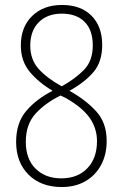

<svg xmlns="http://www.w3.org/2000/svg" viewBox="-20 -795 495 774"><path d="M229 -41Q145 -41 95 -91Q45 -141 45 -223Q45 -300 86 -348Q127 -396 192 -429Q135 -463 99.5 -506Q64 -549 64 -612Q64 -686 109.5 -730.5Q155 -775 230 -775Q306 -775 349 -731.5Q392 -688 392 -614Q392 -545 356 -503.5Q320 -462 260 -429Q326 -392 368 -346Q410 -300 410 -227Q410 -171 387 -129Q364 -87 323.5 -64Q283 -41 229 -41ZM229 -447Q286 -479 320 -515Q354 -551 354 -612Q354 -674 321 -707Q288 -740 229 -740Q171 -740 136.5 -705.5Q102 -671 102 -611Q102 -555 135.5 -517.5Q169 -480 229 -447ZM227 -76Q293 -76 332 -116.5Q371 -157 371 -226Q371 -278 341 -320.5Q311 -363 243 -401L224 -410Q163 -380 123.5 -337Q84 -294 84 -223Q84 -154 123.5 -115Q163 -76 227 -76Z"/></svg>

Font: Noto Sans Tamil UI Condensed ExtraLight
Style: Regular
Weight: 200
Width: 3
Designer: Jelle Bosma - Monotype Design Team
Foundry: Monotype Imaging Inc.
Version: Version 2.004; ttfautohint (v1.8.4.7-5d5b)